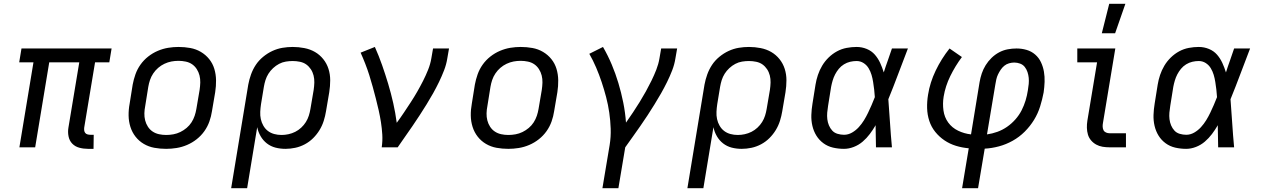

<svg xmlns="http://www.w3.org/2000/svg" viewBox="-20 -775 6640 1010"><path d="M443 8Q419 8 397 2Q375 -4 360 -19.5Q345 -35 340.5 -58Q336 -81 340 -104L397 -447H239L165 0H82L156 -447H81L93 -520H567L555 -447H480L423 -104Q422 -96 423 -88.5Q424 -81 428.5 -75.5Q433 -70 440.5 -68Q448 -66 456 -66H473L472 8Z M854 8Q822 8 792 2.5Q762 -3 736.5 -18Q711 -33 693 -56Q675 -79 666 -107.5Q657 -136 656.5 -167Q656 -198 662 -230L678 -330Q683 -357 692.5 -384Q702 -411 719 -435Q736 -459 759.5 -477.5Q783 -496 810 -507.5Q837 -519 864.5 -523.5Q892 -528 919 -528Q951 -528 981 -522.5Q1011 -517 1036.5 -502Q1062 -487 1080.5 -464Q1099 -441 1107.5 -412.5Q1116 -384 1116.5 -353Q1117 -322 1112 -290L1095 -190Q1091 -163 1081.5 -136Q1072 -109 1055 -85Q1038 -61 1014.5 -42.5Q991 -24 964 -12.5Q937 -1 909 3.5Q881 8 854 8ZM854 -65Q873 -65 892 -68.5Q911 -72 928.5 -80.5Q946 -89 961.5 -102Q977 -115 987.5 -131.5Q998 -148 1004 -166Q1010 -184 1013 -202L1030 -302Q1033 -322 1033.5 -341Q1034 -360 1029.5 -378Q1025 -396 1015 -411.5Q1005 -427 990.5 -437Q976 -447 957 -451Q938 -455 919 -455Q900 -455 881.5 -451.5Q863 -448 845 -439.5Q827 -431 812 -418Q797 -405 786 -388.5Q775 -372 769 -354Q763 -336 760 -318L744 -218Q740 -198 739.5 -179Q739 -160 743.5 -142Q748 -124 758 -108.5Q768 -93 783 -83Q798 -73 816.5 -69Q835 -65 854 -65Z M1196 215 1286 -330Q1291 -357 1300.5 -383.5Q1310 -410 1325.5 -433.5Q1341 -457 1364 -476Q1387 -495 1413 -507Q1439 -519 1466 -523.5Q1493 -528 1520 -528Q1551 -528 1581.5 -522Q1612 -516 1637 -501.5Q1662 -487 1680.5 -464Q1699 -441 1708 -412.5Q1717 -384 1717 -353Q1717 -322 1712 -290L1695 -190Q1691 -165 1683 -139.5Q1675 -114 1661 -91Q1647 -68 1627.5 -48.5Q1608 -29 1583.5 -16Q1559 -3 1533 2.5Q1507 8 1482 8Q1454 8 1429 1.5Q1404 -5 1384 -20.5Q1364 -36 1351 -58.5Q1338 -81 1333 -106L1280 215ZM1461 -65Q1479 -65 1497.5 -69Q1516 -73 1533 -81.5Q1550 -90 1564.5 -103.5Q1579 -117 1589 -133Q1599 -149 1604.5 -166.5Q1610 -184 1613 -202L1630 -302Q1633 -322 1633.5 -341Q1634 -360 1629.5 -378Q1625 -396 1615 -411Q1605 -426 1591 -436Q1577 -446 1558 -450Q1539 -454 1520 -454Q1502 -454 1483.5 -451Q1465 -448 1448 -439Q1431 -430 1416.5 -416.5Q1402 -403 1392 -387Q1382 -371 1376.5 -353.5Q1371 -336 1368 -318L1353 -227Q1350 -207 1349 -187Q1348 -167 1352 -148.5Q1356 -130 1365.5 -113.5Q1375 -97 1389.5 -86Q1404 -75 1422.5 -70Q1441 -65 1461 -65Z M1988 0Q1993 -34 1991 -67Q1989 -100 1984 -132Q1979 -164 1972 -195Q1965 -226 1957 -257Q1949 -288 1940.5 -319Q1932 -350 1922.5 -380Q1913 -410 1901.5 -439.5Q1890 -469 1877 -498L1952 -528Q1973 -481 1990 -432.5Q2007 -384 2022 -334Q2037 -284 2048.5 -233Q2060 -182 2067 -129Q2087 -156 2105 -183Q2123 -210 2141 -237.5Q2159 -265 2175 -293Q2191 -321 2205.5 -349.5Q2220 -378 2232 -408Q2244 -438 2249 -468L2258 -520H2342L2333 -468Q2328 -436 2316 -405Q2304 -374 2289.5 -344Q2275 -314 2258.5 -284.5Q2242 -255 2224 -226Q2206 -197 2187.5 -168.5Q2169 -140 2149.5 -111.5Q2130 -83 2110.5 -55.5Q2091 -28 2072 0Z M2654 8Q2622 8 2592 2.5Q2562 -3 2536.5 -18Q2511 -33 2493 -56Q2475 -79 2466 -107.5Q2457 -136 2456.5 -167Q2456 -198 2462 -230L2478 -330Q2483 -357 2492.5 -384Q2502 -411 2519 -435Q2536 -459 2559.5 -477.5Q2583 -496 2610 -507.5Q2637 -519 2664.5 -523.5Q2692 -528 2719 -528Q2751 -528 2781 -522.5Q2811 -517 2836.5 -502Q2862 -487 2880.5 -464Q2899 -441 2907.5 -412.5Q2916 -384 2916.5 -353Q2917 -322 2912 -290L2895 -190Q2891 -163 2881.5 -136Q2872 -109 2855 -85Q2838 -61 2814.5 -42.5Q2791 -24 2764 -12.5Q2737 -1 2709 3.5Q2681 8 2654 8ZM2654 -65Q2673 -65 2692 -68.5Q2711 -72 2728.5 -80.5Q2746 -89 2761.5 -102Q2777 -115 2787.5 -131.5Q2798 -148 2804 -166Q2810 -184 2813 -202L2830 -302Q2833 -322 2833.5 -341Q2834 -360 2829.5 -378Q2825 -396 2815 -411.5Q2805 -427 2790.5 -437Q2776 -447 2757 -451Q2738 -455 2719 -455Q2700 -455 2681.5 -451.5Q2663 -448 2645 -439.5Q2627 -431 2612 -418Q2597 -405 2586 -388.5Q2575 -372 2569 -354Q2563 -336 2560 -318L2544 -218Q2540 -198 2539.5 -179Q2539 -160 2543.5 -142Q2548 -124 2558 -108.5Q2568 -93 2583 -83Q2598 -73 2616.5 -69Q2635 -65 2654 -65Z M3149 215 3187 -12Q3194 -55 3192.5 -98Q3191 -141 3185 -182.5Q3179 -224 3168.5 -264Q3158 -304 3145 -343Q3132 -382 3116 -419.5Q3100 -457 3080 -492L3152 -528Q3178 -483 3198 -435.5Q3218 -388 3233 -338Q3248 -288 3258.5 -236Q3269 -184 3273 -130Q3292 -157 3310 -184Q3328 -211 3345 -238.5Q3362 -266 3377.5 -294Q3393 -322 3407 -350.5Q3421 -379 3432.5 -408.5Q3444 -438 3449 -468L3458 -520H3542L3533 -468Q3528 -436 3516 -405Q3504 -374 3489 -343.5Q3474 -313 3457.5 -284Q3441 -255 3423 -226Q3405 -197 3386.5 -168.5Q3368 -140 3348 -111.5Q3328 -83 3308.5 -55.5Q3289 -28 3269 0L3233 215Z M3596 215 3686 -330Q3691 -357 3700.5 -383.5Q3710 -410 3725.5 -433.5Q3741 -457 3764 -476Q3787 -495 3813 -507Q3839 -519 3866 -523.5Q3893 -528 3920 -528Q3951 -528 3981.5 -522Q4012 -516 4037 -501.5Q4062 -487 4080.5 -464Q4099 -441 4108 -412.5Q4117 -384 4117 -353Q4117 -322 4112 -290L4095 -190Q4091 -165 4083 -139.5Q4075 -114 4061 -91Q4047 -68 4027.5 -48.5Q4008 -29 3983.5 -16Q3959 -3 3933 2.5Q3907 8 3882 8Q3854 8 3829 1.5Q3804 -5 3784 -20.5Q3764 -36 3751 -58.5Q3738 -81 3733 -106L3680 215ZM3861 -65Q3879 -65 3897.5 -69Q3916 -73 3933 -81.5Q3950 -90 3964.5 -103.5Q3979 -117 3989 -133Q3999 -149 4004.5 -166.5Q4010 -184 4013 -202L4030 -302Q4033 -322 4033.5 -341Q4034 -360 4029.5 -378Q4025 -396 4015 -411Q4005 -426 3991 -436Q3977 -446 3958 -450Q3939 -454 3920 -454Q3902 -454 3883.5 -451Q3865 -448 3848 -439Q3831 -430 3816.5 -416.5Q3802 -403 3792 -387Q3782 -371 3776.5 -353.5Q3771 -336 3768 -318L3753 -227Q3750 -207 3749 -187Q3748 -167 3752 -148.5Q3756 -130 3765.5 -113.5Q3775 -97 3789.5 -86Q3804 -75 3822.5 -70Q3841 -65 3861 -65Z M4420 8Q4390 8 4362 1.5Q4334 -5 4311.5 -21.5Q4289 -38 4274.5 -61.5Q4260 -85 4253.5 -113Q4247 -141 4248 -170.5Q4249 -200 4254 -230L4270 -330Q4274 -355 4282.5 -380.5Q4291 -406 4305 -429.5Q4319 -453 4339 -472.5Q4359 -492 4383 -505Q4407 -518 4433.5 -523Q4460 -528 4486 -528Q4514 -528 4539.5 -517.5Q4565 -507 4582 -487.5Q4599 -468 4610 -444Q4621 -420 4629 -394Q4639 -426 4650.5 -457.5Q4662 -489 4672 -520H4756Q4730 -453 4705 -386Q4680 -319 4653 -253Q4658 -190 4662 -126.5Q4666 -63 4672 0H4588Q4587 -28 4587 -56Q4587 -84 4586 -113L4587 -114Q4586 -115 4586 -115Q4586 -115 4586 -116Q4572 -92 4555.5 -70Q4539 -48 4518 -30Q4497 -12 4471 -2Q4445 8 4420 8ZM4420 -66Q4442 -66 4462 -77.5Q4482 -89 4497.5 -106Q4513 -123 4525 -142.5Q4537 -162 4546.5 -182Q4556 -202 4565 -222.5Q4574 -243 4582 -264Q4581 -284 4578.5 -304Q4576 -324 4573 -343.5Q4570 -363 4564.5 -381.5Q4559 -400 4549 -416.5Q4539 -433 4522.5 -443.5Q4506 -454 4486 -454Q4469 -454 4452 -450Q4435 -446 4419.5 -436.5Q4404 -427 4392.5 -413Q4381 -399 4373 -383.5Q4365 -368 4360 -351Q4355 -334 4352 -318L4336 -218Q4333 -200 4331.5 -182.5Q4330 -165 4332 -148Q4334 -131 4340.5 -115.5Q4347 -100 4358 -88Q4369 -76 4386 -71Q4403 -66 4420 -66Z M5041 215 5076 5Q5041 2 5008.5 -8Q4976 -18 4948.5 -36.5Q4921 -55 4900 -81Q4879 -107 4868.5 -139Q4858 -171 4857 -206Q4856 -241 4862 -277Q4872 -341 4902 -403.5Q4932 -466 4975 -520L5040 -475Q5005 -428 4979 -375Q4953 -322 4944 -267Q4938 -230 4943 -194Q4948 -158 4968 -130.5Q4988 -103 5020 -87.5Q5052 -72 5088 -68L5133 -343Q5137 -366 5144.5 -388.5Q5152 -411 5165 -432Q5178 -453 5196 -470.5Q5214 -488 5235.5 -499.5Q5257 -511 5280.5 -515.5Q5304 -520 5327 -520Q5355 -520 5380.5 -512.5Q5406 -505 5425.5 -488Q5445 -471 5456 -447.5Q5467 -424 5471.5 -398Q5476 -372 5475 -344.5Q5474 -317 5470 -289Q5463 -252 5451.5 -215Q5440 -178 5419.5 -144.5Q5399 -111 5370.5 -82.5Q5342 -54 5307 -34.5Q5272 -15 5234.5 -5Q5197 5 5160 7L5125 215ZM5172 -68Q5200 -72 5226.5 -81.5Q5253 -91 5277 -107.5Q5301 -124 5321 -146.5Q5341 -169 5354 -194.5Q5367 -220 5375 -246.5Q5383 -273 5387 -300Q5390 -317 5391.5 -333.5Q5393 -350 5391.5 -365.5Q5390 -381 5385 -396Q5380 -411 5370.5 -423Q5361 -435 5346 -440.5Q5331 -446 5315 -446Q5302 -446 5288 -442Q5274 -438 5263 -429Q5252 -420 5244 -408Q5236 -396 5230 -383.5Q5224 -371 5221 -357.5Q5218 -344 5216 -331Z M5817 0Q5798 0 5780 -3Q5762 -6 5746.5 -14.5Q5731 -23 5719.5 -36.5Q5708 -50 5703 -67Q5698 -84 5697.5 -102.5Q5697 -121 5700 -140L5751 -447H5647V-520H5847L5782 -128Q5780 -118 5780.5 -108Q5781 -98 5785 -90Q5789 -82 5798 -78Q5807 -74 5817 -74H5903V0ZM5776 -600 5815 -755H5900L5846 -600Z M6220 8Q6190 8 6162 1.5Q6134 -5 6111.5 -21.5Q6089 -38 6074.5 -61.5Q6060 -85 6053.5 -113Q6047 -141 6048 -170.5Q6049 -200 6054 -230L6070 -330Q6074 -355 6082.5 -380.5Q6091 -406 6105 -429.5Q6119 -453 6139 -472.5Q6159 -492 6183 -505Q6207 -518 6233.5 -523Q6260 -528 6286 -528Q6314 -528 6339.5 -517.5Q6365 -507 6382 -487.5Q6399 -468 6410 -444Q6421 -420 6429 -394Q6439 -426 6450.5 -457.5Q6462 -489 6472 -520H6556Q6530 -453 6505 -386Q6480 -319 6453 -253Q6458 -190 6462 -126.5Q6466 -63 6472 0H6388Q6387 -28 6387 -56Q6387 -84 6386 -113L6387 -114Q6386 -115 6386 -115Q6386 -115 6386 -116Q6372 -92 6355.5 -70Q6339 -48 6318 -30Q6297 -12 6271 -2Q6245 8 6220 8ZM6220 -66Q6242 -66 6262 -77.5Q6282 -89 6297.5 -106Q6313 -123 6325 -142.5Q6337 -162 6346.5 -182Q6356 -202 6365 -222.5Q6374 -243 6382 -264Q6381 -284 6378.5 -304Q6376 -324 6373 -343.5Q6370 -363 6364.5 -381.5Q6359 -400 6349 -416.5Q6339 -433 6322.5 -443.5Q6306 -454 6286 -454Q6269 -454 6252 -450Q6235 -446 6219.5 -436.5Q6204 -427 6192.5 -413Q6181 -399 6173 -383.5Q6165 -368 6160 -351Q6155 -334 6152 -318L6136 -218Q6133 -200 6131.5 -182.5Q6130 -165 6132 -148Q6134 -131 6140.5 -115.5Q6147 -100 6158 -88Q6169 -76 6186 -71Q6203 -66 6220 -66Z"/></svg>

Font: Iosevka Custom Oblique
Style: Regular
Weight: 400
Italic angle: -9°
Designer: Belleve Invis
Foundry: Belleve Invis
Version: Version 27.0.1